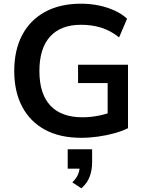

<svg xmlns="http://www.w3.org/2000/svg" viewBox="-20 -735 787 1038"><path d="M419 10Q303 10 222.5 -34Q142 -78 99.5 -159Q57 -240 57 -351Q57 -464 100 -545.5Q143 -627 224 -671Q305 -715 418 -715Q468 -715 514 -705.5Q560 -696 599.5 -678Q639 -660 667 -634L624 -533Q577 -570 527 -585.5Q477 -601 418 -601Q308 -601 250.5 -537Q193 -473 193 -351Q193 -228 252 -164.5Q311 -101 426 -101Q468 -101 509.5 -109Q551 -117 589 -131L562 -73V-286H402V-385H672V-42Q640 -26 598 -14.5Q556 -3 510 3.5Q464 10 419 10ZM420 283 371 251Q394 228 402.5 206.5Q411 185 411 161L438 177H346V72H478V143Q478 184 465 219.5Q452 255 420 283Z"/></svg>

Font: Nunito Sans 11pt
Style: Bold
Weight: 700
Version: Version 3.101;gftools[0.9.27]